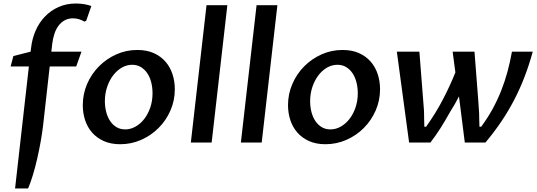

<svg xmlns="http://www.w3.org/2000/svg" viewBox="-20 -812 3058 1094"><path d="M226.1 -102.1Q221.2 -58.6 212.4 -8.8Q203.6 41 192.4 90.3Q181.2 139.6 167.7 184.3Q154.3 229 140.1 261.7H65.9L144.5 -433.1H40.5L56.2 -492.7L154.3 -517.6L157.2 -540Q163.1 -592.3 183.3 -638.2Q203.6 -684.1 236.6 -718.3Q269.5 -752.4 314 -772.2Q358.4 -792 412.6 -792Q434.6 -792 457 -788.6Q479.5 -785.2 500.5 -777.8L471.2 -693.8L460.9 -689Q446.8 -697.3 430.7 -702.4Q414.6 -707.5 396 -707.5Q368.7 -707.5 348.1 -696Q327.6 -684.6 313 -664.8Q298.3 -645 289.6 -617.9Q280.8 -590.8 277.3 -559.6L272.5 -517.6H444.3L414.1 -433.1H263.2Z M665 9.8Q611.3 9.8 571.3 -8.3Q531.2 -26.4 504.6 -56.9Q478 -87.4 464.8 -127.7Q451.7 -168 451.7 -212.9Q451.7 -276.4 476.3 -333.5Q501 -390.6 543.5 -433.6Q585.9 -476.6 642.3 -502Q698.7 -527.3 762.2 -527.3Q816.4 -527.3 856.4 -509.3Q896.5 -491.2 923.1 -460.4Q949.7 -429.7 962.9 -389.2Q976.1 -348.6 976.1 -303.7Q976.1 -239.3 951.2 -182.4Q926.3 -125.5 883.5 -82.8Q840.8 -40 784.4 -15.1Q728 9.8 665 9.8ZM693.4 -74.7Q724.1 -74.7 752.2 -90.6Q780.3 -106.4 801.8 -134Q823.2 -161.6 836.2 -199.2Q849.1 -236.8 849.1 -280.8Q849.1 -313 841.8 -342.3Q834.5 -371.6 819.8 -393.8Q805.2 -416 783.4 -429.4Q761.7 -442.9 733.4 -442.9Q702.1 -442.9 674.1 -426.8Q646 -410.6 624.5 -382.3Q603 -354 590.3 -316.2Q577.6 -278.3 577.6 -235.4Q577.6 -203.1 585.2 -173.8Q592.8 -144.5 607.4 -122.6Q622.1 -100.6 643.6 -87.6Q665 -74.7 693.4 -74.7Z M1156.7 -782.2H1275.4L1186 0H1067.4Z M1441.9 -782.2H1560.5L1471.2 0H1352.5Z M1834.5 9.8Q1780.8 9.8 1740.7 -8.3Q1700.7 -26.4 1674.1 -56.9Q1647.5 -87.4 1634.3 -127.7Q1621.1 -168 1621.1 -212.9Q1621.1 -276.4 1645.8 -333.5Q1670.4 -390.6 1712.9 -433.6Q1755.4 -476.6 1811.8 -502Q1868.2 -527.3 1931.6 -527.3Q1985.8 -527.3 2025.9 -509.3Q2065.9 -491.2 2092.5 -460.4Q2119.1 -429.7 2132.3 -389.2Q2145.5 -348.6 2145.5 -303.7Q2145.5 -239.3 2120.6 -182.4Q2095.7 -125.5 2053 -82.8Q2010.3 -40 1953.9 -15.1Q1897.5 9.8 1834.5 9.8ZM1862.8 -74.7Q1893.6 -74.7 1921.6 -90.6Q1949.7 -106.4 1971.2 -134Q1992.7 -161.6 2005.6 -199.2Q2018.6 -236.8 2018.6 -280.8Q2018.6 -313 2011.2 -342.3Q2003.9 -371.6 1989.3 -393.8Q1974.6 -416 1952.9 -429.4Q1931.2 -442.9 1902.8 -442.9Q1871.6 -442.9 1843.5 -426.8Q1815.4 -410.6 1793.9 -382.3Q1772.5 -354 1759.8 -316.2Q1747.1 -278.3 1747.1 -235.4Q1747.1 -203.1 1754.6 -173.8Q1762.2 -144.5 1776.9 -122.6Q1791.5 -100.6 1813 -87.6Q1834.5 -74.7 1862.8 -74.7Z M2595.2 -262.7Q2584 -240.7 2571.5 -218.8Q2559.1 -196.8 2544.9 -174.8Q2519.5 -128.9 2491 -83.7Q2462.4 -38.6 2432.6 0H2311L2241.2 -517.6H2369.6L2396 -179.7Q2396.5 -157.2 2396.7 -134.8Q2397 -112.3 2397.9 -89.8H2407.7Q2463.4 -167.5 2504.6 -247.1Q2545.9 -326.7 2574.7 -399.4L2559.1 -517.6H2683.6L2705.6 -233.4L2710 -166.5Q2710.4 -147.5 2710.7 -128.2Q2710.9 -108.9 2711.9 -89.8H2721.7Q2758.8 -140.1 2786.9 -191.4Q2814.9 -242.7 2835.9 -295.9Q2856.9 -349.1 2871.8 -404.3Q2886.7 -459.5 2897 -517.6H3015.6Q2995.1 -442.9 2969.2 -375.2Q2943.4 -307.6 2910.6 -244.4Q2877.9 -181.2 2837.2 -120.6Q2796.4 -60.1 2746.1 0H2628.4Z"/></svg>

Font: Proza Libre
Style: Medium Italic
Weight: 500
Designer: Jasper de Waard
Foundry: Jasper de Waard
Version: Version 1.000; ttfautohint (v1.4.1.8-43bc)